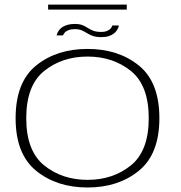

<svg xmlns="http://www.w3.org/2000/svg" viewBox="-20 -806 784 830"><path d="M358.5 4.5Q491.5 4.5 580.2 -67.8Q669 -140 669 -295Q669 -451 580.2 -522.8Q491.5 -594.5 358.5 -594.5Q225 -594.5 136.2 -522.8Q47.5 -451 47.5 -295Q47.5 -140 136.2 -67.8Q225 4.5 358.5 4.5ZM358.5 -28.5Q248.5 -28.5 171 -91Q93.5 -153.5 93.5 -295Q93.5 -437 171 -499.2Q248.5 -561.5 358.5 -561.5Q468.5 -561.5 545.8 -499.2Q623 -437 623 -295Q623 -153.5 545.8 -91Q468.5 -28.5 358.5 -28.5ZM418 -645.5Q436.5 -645.5 449 -649.5Q461.5 -653.5 470 -659.5Q478.5 -665.5 483.5 -672.5Q488.5 -679.5 491 -685.8Q493.5 -692 493.5 -696H465.5Q465 -691.5 459.8 -684.5Q454.5 -677.5 444 -672.8Q433.5 -668 418 -668Q396.5 -668 383 -673.2Q369.5 -678.5 359 -685.5Q348.5 -692.5 336 -697.5Q323.5 -702.5 303 -702.5Q287 -702.5 274.2 -699.2Q261.5 -696 252.2 -690.5Q243 -685 237.5 -678.2Q232 -671.5 229 -665Q226 -658.5 224.5 -653H252.5Q254 -658.5 259.8 -665Q265.5 -671.5 276.5 -675.8Q287.5 -680 303.5 -680Q321 -680 332.8 -675Q344.5 -670 355.5 -663Q366.5 -656 380.8 -650.8Q395 -645.5 418 -645.5ZM188 -764.5H528V-786H188Z"/></svg>

Font: Anybody Expanded ExtraLight
Style: Regular
Weight: 250
Width: 7
Version: Version 1.113;gftools[0.9.25]